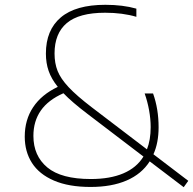

<svg xmlns="http://www.w3.org/2000/svg" viewBox="-20 -769 804 799"><path d="M744.5 10 603 -97.5Q569.5 -45 507.2 -18Q445 9 357 9Q266 9 204.5 -17.5Q143 -44 113 -91Q83 -138 83 -200.5Q83 -270.5 118 -323Q153 -375.5 220.5 -407.5Q194 -440.5 182.5 -473.5Q171 -506.5 171 -546Q171 -644 233 -696.5Q295 -749 418.5 -749Q491.5 -749 547.5 -733V-699Q490 -716 417.5 -716Q309 -716 258 -673Q207 -630 207 -546.5Q207 -505.5 219.8 -473.5Q232.5 -441.5 265.8 -406Q299 -370.5 362.5 -322L591.5 -147.5Q607 -186.5 607 -240Q607 -273.5 600.5 -309.8Q594 -346 582 -380H617Q640 -315.5 640 -239.5Q640 -174.5 618.5 -127L763.5 -16.5ZM577 -117.5 343.5 -295.5Q279.5 -344 244 -381Q180.5 -353 149.8 -308.8Q119 -264.5 119 -203.5Q119 -120.5 177 -72.2Q235 -24 358 -24Q438 -24 493.2 -47.5Q548.5 -71 577 -117.5Z"/></svg>

Font: Encode Sans Semi Expanded Thin
Style: Regular
Weight: 250
Width: 6
Designer: Multiple Designers
Foundry: Impallari Type
Version: Version 2.000